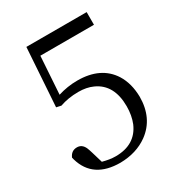

<svg xmlns="http://www.w3.org/2000/svg" viewBox="-174 -822 873 946"><g transform="rotate(-30 263.0 -349.0)"><path d="M142 -426 156 -640H461V-712H118L96 -381L123 -375C154 -386 189 -392 229 -392C259 -392 286 -387 310 -376C370 -349 400 -294 400 -212C400 -177 394 -145 383 -118C356 -56 305 -25 230 -25C207 -25 183 -29 157 -36L138 -100C135 -111 131 -121 128 -129C119 -149 105 -159 86 -159C64 -159 49 -148 40 -127C41 -124 42 -120 43 -115C68 -29 132 14 235 14C296 13 348 -3 391 -34C450 -77 479 -140 479 -221C478 -271 467 -314 444 -351C405 -412 341 -443 252 -443C214 -443 177 -437 142 -426Z"/></g></svg>

Font: Noto Serif Tangut
Style: Regular
Weight: 400
Designer: YANG Xicheng
Foundry: Liu Zhao Studio
Version: Version 2.169